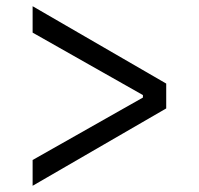

<svg xmlns="http://www.w3.org/2000/svg" viewBox="-20 -614 640 618"><path d="M85 -16 515 -265V-345L85 -594V-509L440 -308V-300L85 -99Z"/></svg>

Font: IBM Plex Mono
Style: Regular
Weight: 400
Monospace: yes
Designer: Mike Abbink, Paul van der Laan, Pieter van Rosmalen
Foundry: Bold Monday
Version: Version 2.004